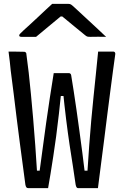

<svg xmlns="http://www.w3.org/2000/svg" viewBox="-20 -966 640 990"><path d="M24 -700Q37 -700 50.5 -700Q64 -700 77.5 -699.5Q91 -699 104 -699Q108 -699 110.5 -697.5Q113 -696 114.5 -693.5Q116 -691 116 -687Q122 -644 128 -592Q134 -540 139.5 -480.5Q145 -421 151 -354Q157 -287 162 -214.5Q167 -142 172 -64L154 -86H202L182 -67Q191 -134 200 -200.5Q209 -267 218 -332.5Q227 -398 237 -462Q247 -526 257 -589H335Q339 -589 342.5 -586.5Q346 -584 347 -578Q353 -542 360 -496.5Q367 -451 374.5 -399Q382 -347 389.5 -291Q397 -235 404.5 -179Q412 -123 418 -70L400 -86H450L430 -69Q435 -148 440 -216Q445 -284 450.5 -345.5Q456 -407 462 -464.5Q468 -522 474 -580.5Q480 -639 486 -700Q500 -700 512.5 -700Q525 -700 538 -700Q551 -700 564 -700Q568 -700 570.5 -698Q573 -696 574 -692.5Q575 -689 574 -684Q569 -649 562.5 -600Q556 -551 548.5 -493.5Q541 -436 533 -373Q525 -310 517 -245Q509 -180 500.5 -117Q492 -54 485 4Q473 4 459.5 4Q446 4 433.5 4Q421 4 408 4Q395 4 382 4Q378 4 375 0Q372 -4 370 -14Q364 -59 356 -108.5Q348 -158 339 -218Q330 -278 321 -350.5Q312 -423 303 -513L333 -471H268L298 -513Q291 -444 284 -381Q277 -318 269.5 -262.5Q262 -207 254.5 -158.5Q247 -110 240.5 -69.5Q234 -29 228 4Q210 4 193 4Q176 4 159.5 4Q143 4 126 4Q119 4 116 0Q113 -4 111 -13Q105 -59 97.5 -114.5Q90 -170 82 -231Q74 -292 66 -356Q58 -420 50.5 -483Q43 -546 35 -604Q34 -621 30.5 -648.5Q27 -676 24 -700ZM249 -946Q259 -946 275 -946Q291 -946 307.5 -946Q324 -946 333 -946Q341 -946 346.5 -942.5Q352 -939 367 -925Q375 -918 393 -901Q411 -884 434.5 -862.5Q458 -841 482 -818.5Q506 -796 527 -776Q508 -777 486 -776.5Q464 -776 446 -776Q435 -776 430 -777.5Q425 -779 417 -786Q401 -799 365 -828.5Q329 -858 277 -901L330 -881Q314 -881 298 -881Q282 -881 266 -881L318 -902Q268 -860 231 -830Q194 -800 166 -776H90Q86 -776 83.5 -777Q81 -778 80 -779.5Q79 -781 79 -783Q79 -787 83 -791.5Q87 -796 102 -810Q115 -822 134.5 -839.5Q154 -857 175.5 -877.5Q197 -898 216.5 -916Q236 -934 249 -946Z"/></svg>

Font: Recursive Monospace
Style: Regular
Weight: 400
Version: Version 1.047